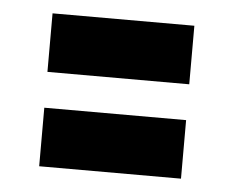

<svg xmlns="http://www.w3.org/2000/svg" viewBox="-34 -482 461 379"><g transform="rotate(5 196.5 -292.5)"><path d="M56 -328V-444H337V-328ZM56 -141V-257H337V-141Z"/></g></svg>

Font: Francois One
Style: Regular
Weight: 400
Designer: Vernon Adams
Foundry: Vernon Adams
Version: Version 2.000